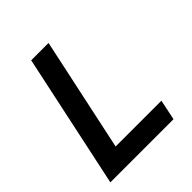

<svg xmlns="http://www.w3.org/2000/svg" viewBox="-192 -811 931 931"><g transform="rotate(-45 273.5 -345.0)"><path d="M27 0 174 -690H293L168 -105H482L460 0Z"/></g></svg>

Font: Radio Canada Medium
Style: Italic
Weight: 500
Italic angle: -12°
Designer: Charles Daoud, Etienne Aubert Bonn, Alexandre Saumier Demers, Jacques Le Bailly
Foundry: Radio-Canada
Version: Version 2.104; ttfautohint (v1.8.4.7-5d5b);gftools[0.9.28.de